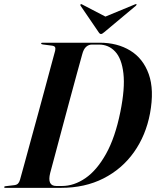

<svg xmlns="http://www.w3.org/2000/svg" viewBox="-32 -906 753 926"><path d="M-12 -3.5Q-12 -7 -5.5 -8L37 -13Q49 -14.5 55 -20.8Q61 -27 64.5 -39Q73 -69.5 86.8 -119.8Q100.5 -170 117.2 -231.5Q134 -293 151.8 -357.5Q169.5 -422 185.5 -481.8Q201.5 -541.5 214.2 -588.5Q227 -635.5 234 -661.5Q236.5 -673.5 233.2 -679Q230 -684.5 217.5 -686L175 -691.5Q166.5 -692.5 166.5 -696.5Q166.5 -700 172.5 -700H449.5Q534 -700 596.2 -662Q658.5 -624 685.5 -548.2Q712.5 -472.5 691.5 -359Q671.5 -253 614 -172Q556.5 -91 467 -45.5Q377.5 0 262 0H-6Q-12 0 -12 -3.5ZM267 -9Q325 -9 380 -46.8Q435 -84.5 479.2 -163.5Q523.5 -242.5 548.5 -366.5Q571.5 -480.5 563.2 -552Q555 -623.5 523.5 -657.2Q492 -691 445.5 -691H411Q395.5 -691 383.2 -680Q371 -669 364.5 -644Q354.5 -609 338.8 -550.8Q323 -492.5 304.2 -423.2Q285.5 -354 267.2 -285.5Q249 -217 233.8 -160.2Q218.5 -103.5 210 -71.5Q194.5 -9 239.5 -9ZM471 -751Q461 -742 455 -742Q449 -742 443.5 -751L356.5 -878.5Q354 -883 357.5 -885.5Q359.5 -887.5 364 -884.5L476.5 -826L618 -884.5Q624.5 -887.5 626 -885.5Q628 -883 623.5 -878.5Z"/></svg>

Font: Fraunces 144pt SemiBold
Style: Italic
Weight: 600
Italic angle: -16°
Version: Version 1.000;[0bf87f6ff]